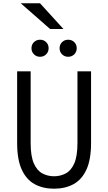

<svg xmlns="http://www.w3.org/2000/svg" viewBox="-20 -1133 656 1165"><path d="M308 12Q240.5 12 190.2 -15.5Q140 -43 112 -103.8Q84 -164.5 84 -265V-700H166V-265Q166 -185 185.5 -141.2Q205 -97.5 237.5 -80.5Q270 -63.5 308 -63.5Q346 -63.5 378.5 -80.5Q411 -97.5 430.5 -141.2Q450 -185 450 -265V-700H532.5V-265Q532.5 -165 504.5 -104Q476.5 -43 426 -15.5Q375.5 12 308 12ZM223 -788.5Q201 -788.5 186 -803.5Q171 -818.5 171 -840.5Q171 -862.5 186 -877.2Q201 -892 223 -892Q245.5 -892 260.2 -877.2Q275 -862.5 275 -840.5Q275 -818.5 260.2 -803.5Q245.5 -788.5 223 -788.5ZM393.5 -788.5Q371.5 -788.5 356.5 -803.5Q341.5 -818.5 341.5 -840.5Q341.5 -862.5 356.5 -877.2Q371.5 -892 393.5 -892Q416 -892 430.8 -877.2Q445.5 -862.5 445.5 -840.5Q445.5 -818.5 430.8 -803.5Q416 -788.5 393.5 -788.5ZM284 -957 106 -1113H223L365 -957Z"/></svg>

Font: Overpass Mono
Style: Regular
Weight: 400
Designer: Delve Withrington, Dave Bailey
Foundry: Delve Fonts LLC
Version: Version 4.000